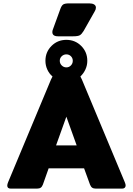

<svg xmlns="http://www.w3.org/2000/svg" viewBox="-20 -1117 787 1137"><path d="M290 -927Q290 -935 293 -942L337 -1063Q344 -1083 353.5 -1090Q363 -1097 389 -1097H509Q527 -1097 537.5 -1090.5Q548 -1084 548 -1072Q548 -1061 541 -1050L476 -935Q464 -915 453 -908.5Q442 -902 413 -902H324Q290 -902 290 -927ZM724 -19Q724 -10 718.5 -5Q713 0 703 0H548Q534 0 526 -5.5Q518 -11 513 -24L478 -120H268L234 -24Q229 -11 221 -5.5Q213 0 198 0H44Q23 0 23 -18Q23 -26 28 -38L282 -646L291 -664Q271 -681 260 -705.5Q249 -730 249 -757Q249 -809 285 -845Q321 -881 373 -881Q425 -881 461 -845Q497 -809 497 -757Q497 -730 486 -706Q475 -682 456 -664L465 -646L719 -38Q724 -26 724 -19ZM334 -757Q334 -741 345.5 -729.5Q357 -718 373 -718Q389 -718 400 -729.5Q411 -741 411 -757Q411 -773 400 -784Q389 -795 373 -795Q357 -795 345.5 -784Q334 -773 334 -757ZM434 -256 373 -426 312 -256Z"/></svg>

Font: Mitr SemiBold
Style: Regular
Weight: 600
Designer: Thanarat Vachiruckul
Foundry: Cadson Demak
Version: Version 1.003